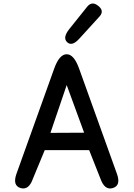

<svg xmlns="http://www.w3.org/2000/svg" viewBox="-20 -1058 771 1102"><path d="M543.9 -1024.4Q580.6 -995.6 550.8 -962.9L435.1 -835.9Q392.6 -789.1 364.7 -816.4Q338.4 -842.3 378.4 -892.1L480 -1019Q507.8 -1053.7 543.9 -1024.4ZM433.6 -665.5 651.4 -59.6Q675.3 7.3 627 21.5Q580.6 35.2 556.6 -32.2L491.7 -196.3H236.8L168.9 -32.2Q145.5 34.7 98.6 21.5Q50.8 7.3 74.2 -59.6L291.5 -665.5Q320.8 -746.6 362.8 -746.6Q404.3 -746.6 433.6 -665.5ZM362.8 -569.8 269.5 -295.4 462.9 -296.4Z"/></svg>

Font: Comic Relief LRS
Style: Regular
Weight: 400
Designer: Jeff Davis
Foundry: Loudifier
Version: Version 1.0